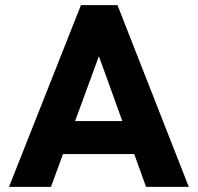

<svg xmlns="http://www.w3.org/2000/svg" viewBox="-20 -726 768 746"><path d="M15 0 294.5 -706H436.5L713.5 0H547.5L336 -586H393L178 0ZM174 -127.5V-255.5H558.5V-127.5Z"/></svg>

Font: Outfit Thin
Style: Regular
Weight: 100
Designer: Rodrigo Fuenzalida
Foundry: fragTYPE
Version: Version 1.100;gftools[0.9.27]